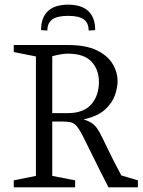

<svg xmlns="http://www.w3.org/2000/svg" viewBox="-20 -803 611 823"><path d="M39 0V-30L134 -49V-561L39 -580V-610H272Q348 -610 394.5 -587.5Q441 -565 462.5 -529.5Q484 -494 484 -455Q484 -429 473 -396Q462 -363 431 -334Q400 -305 338 -291Q365 -283 380 -270.5Q395 -258 408 -233.5Q421 -209 441.5 -165.5Q462 -122 500 -51L571 -30V0H445Q402 -84 376 -137.5Q350 -191 334.5 -221Q319 -251 307.5 -263.5Q296 -276 282.5 -279Q269 -282 246 -282H204V-49L302 -30V0ZM204 -318H270Q338 -318 371 -355.5Q404 -393 404 -452Q404 -505 372 -539Q340 -573 271 -573Q257 -573 239.5 -570Q222 -567 204 -562ZM183 -672 156 -674Q156 -728 185.5 -755.5Q215 -783 272 -783Q329 -783 358.5 -755.5Q388 -728 388 -674L360 -672Q360 -705 339 -720Q318 -735 272 -735Q226 -735 204.5 -720Q183 -705 183 -672Z"/></svg>

Font: Manuale Light
Style: Regular
Weight: 300
Designer: Eduardo Tunni / Pablo Cosgaya
Foundry: Eduardo Tunni / Pablo Cosgaya
Version: Version 1.002